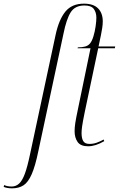

<svg xmlns="http://www.w3.org/2000/svg" viewBox="-151 -790 650 1050"><path d="M-85 240Q-112 240 -131 232L-128 222Q-112 230 -87 230Q-64 230 -46.5 214Q-29 198 -15 160Q-1 122 13 55L153 -599Q171 -683 206.5 -726.5Q242 -770 308 -770Q360 -770 385.5 -744Q411 -718 411 -673Q411 -656 408 -637Q405 -618 401 -598L388 -536H479L477 -526H386L312 -175Q301 -121 298 -98.5Q295 -76 295 -63Q295 -33 304.5 -18Q314 -3 338 -3Q359 -3 377.5 -9.5Q396 -16 416 -27L419 -18Q371 10 331 10Q290 10 273.5 -13.5Q257 -37 257 -72Q257 -92 260.5 -116Q264 -140 275 -192L344 -526H273L275 -531Q298 -531 314.5 -535.5Q331 -540 341 -552Q352 -565 360 -591.5Q368 -618 372 -646.5Q376 -675 376 -693Q376 -722 362 -741Q348 -760 311 -760Q259 -760 235.5 -722.5Q212 -685 196 -605L59 35Q42 118 22.5 162.5Q3 207 -22.5 223.5Q-48 240 -85 240Z"/></svg>

Font: Noto Serif Display Condensed ExtraLight
Style: Italic
Weight: 200
Width: 3
Italic angle: -12°
Designer: Monotype Design Team
Foundry: Monotype Imaging Inc.
Version: Version 2.009